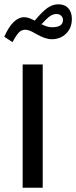

<svg xmlns="http://www.w3.org/2000/svg" viewBox="-25 -887 359 907"><path d="M176.8 -582.5V0H82V-582.5ZM139.2 -789.6Q175.3 -833 199.7 -849.9Q224.1 -866.7 250.5 -866.7Q280.8 -866.7 297.6 -848.1Q314.5 -829.6 314.5 -797.4Q314.5 -755.4 287.6 -728.5Q260.7 -701.7 218.8 -701.7Q189 -701.7 144 -727.5Q126 -738.3 115 -742.4Q104 -746.6 94.2 -746.6Q77.6 -746.6 65.2 -734.6Q52.7 -722.7 34.2 -688L-4.9 -713.4Q36.1 -805.7 89.4 -805.7Q99.6 -805.7 110.4 -802.2Q121.1 -798.8 139.2 -789.6ZM170.9 -772.5Q187.5 -764.6 198.5 -761.5Q209.5 -758.3 220.7 -758.3Q272.5 -758.3 272.5 -792Q272.5 -804.7 263.9 -812.7Q255.4 -820.8 241.2 -820.8Q226.1 -820.8 211.4 -810.8Q196.8 -800.8 170.9 -772.5Z"/></svg>

Font: Estedad-FD Medium
Style: Regular
Weight: 500
Designer: Amin Abedi
Version: Version 7.3